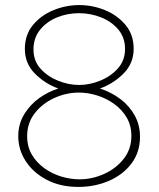

<svg xmlns="http://www.w3.org/2000/svg" viewBox="-20 -730 625 757"><path d="M532 -191Q532 -130 498.5 -85.5Q465 -41 409.5 -17Q354 7 289 7Q218 7 164.5 -21Q111 -49 81.5 -94.5Q52 -140 52 -193Q52 -241 75.5 -279.5Q99 -318 135 -343.5Q171 -369 210 -381Q157 -400 117.5 -440Q78 -480 78 -537Q78 -593 110 -631.5Q142 -670 191 -690Q240 -710 293 -710Q345 -710 394 -690Q443 -670 475 -631.5Q507 -593 507 -538Q507 -480 467 -440Q427 -400 374 -381Q418 -367 454 -340Q490 -313 511 -275Q532 -237 532 -191ZM112 -535Q112 -490 140 -459Q168 -428 209.5 -411.5Q251 -395 292 -395Q333 -395 375 -412Q417 -429 445 -460.5Q473 -492 473 -537Q473 -582 446.5 -613.5Q420 -645 378.5 -661.5Q337 -678 291 -678Q245 -678 204 -661Q163 -644 137.5 -612Q112 -580 112 -535ZM498 -194Q498 -235 479.5 -266.5Q461 -298 430.5 -320Q400 -342 363.5 -353.5Q327 -365 291 -365Q241 -365 194 -343.5Q147 -322 117 -283.5Q87 -245 87 -193Q87 -152 105.5 -120.5Q124 -89 154.5 -67Q185 -45 221.5 -34Q258 -23 294 -23Q343 -23 390 -44Q437 -65 467.5 -103.5Q498 -142 498 -194Z"/></svg>

Font: Raleway ExtraLight
Style: Regular
Weight: 200
Designer: Matt McInerney, Pablo Impallari, Rodrigo Fuenzalida
Foundry: Matt McInerney, Pablo Impallari, Rodrigo Fuenzalida
Version: Version 4.026